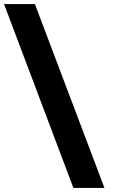

<svg xmlns="http://www.w3.org/2000/svg" viewBox="-21 -822 573 952"><path d="M343 110 -1 -802H152L497 110Z"/></svg>

Font: Literata 12pt ExtraBold
Style: Regular
Weight: 800
Designer: Latin by Veronika Burian and Jose Scaglione. Greek by Irene Vlachou. Cyrillic by Vera Evstafieva.
Foundry: TypeTogether
Version: Version 3.002